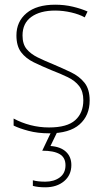

<svg xmlns="http://www.w3.org/2000/svg" viewBox="-20 -558 444 818"><path d="M362 -130Q362 -66 319 -28Q276 10 189 10Q141 10 101.5 -0.5Q62 -11 38 -23V-53Q71 -35 109.5 -25Q148 -15 189 -15Q266 -15 300.5 -46Q335 -77 335 -131Q335 -168 317.5 -191Q300 -214 269 -229Q238 -244 199 -259Q158 -276 124 -292.5Q90 -309 70 -335.5Q50 -362 50 -407Q50 -466 93 -502Q136 -538 215 -538Q255 -538 290.5 -529.5Q326 -521 353 -509L341 -484Q318 -497 283.5 -505Q249 -513 215 -513Q151 -513 113.5 -486Q76 -459 76 -407Q76 -370 93.5 -349Q111 -328 140.5 -313.5Q170 -299 207 -284Q247 -267 282.5 -250Q318 -233 340 -205.5Q362 -178 362 -130ZM284 145Q284 188 253 214Q222 240 173 240Q142 240 120 234V210Q141 216 173 216Q210 216 234.5 198Q259 180 259 146Q259 113 234 98.5Q209 84 160 84L200 0H226L195 64Q238 67 261 88.5Q284 110 284 145Z"/></svg>

Font: Noto Sans Thai SemCond Thin
Style: Regular
Weight: 100
Width: 4
Designer: Monotype Design Team
Foundry: Monotype Imaging Inc.
Version: Version 2.002; ttfautohint (v1.8.4.7-5d5b)